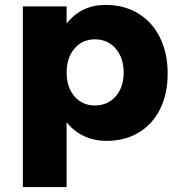

<svg xmlns="http://www.w3.org/2000/svg" viewBox="-20 -567 726 781"><path d="M662 -268Q662 -186 631.5 -124Q601 -62 544.5 -28Q488 6 414 6Q363 6 321.5 -13.5Q280 -33 251 -70V194H73V-541H251V-471Q310 -547 410 -547Q485 -547 542 -512.5Q599 -478 630.5 -414.5Q662 -351 662 -268ZM483 -272Q483 -332 450.5 -369.5Q418 -407 366 -407Q315 -407 283 -369.5Q251 -332 251 -272Q251 -212 283 -175Q315 -138 366 -138Q418 -138 450.5 -175Q483 -212 483 -272Z"/></svg>

Font: Gontserrat
Style: Bold
Weight: 700
Designer: Julieta Ulanovsky
Foundry: Julieta Ulanovsky
Version: Version 6.001